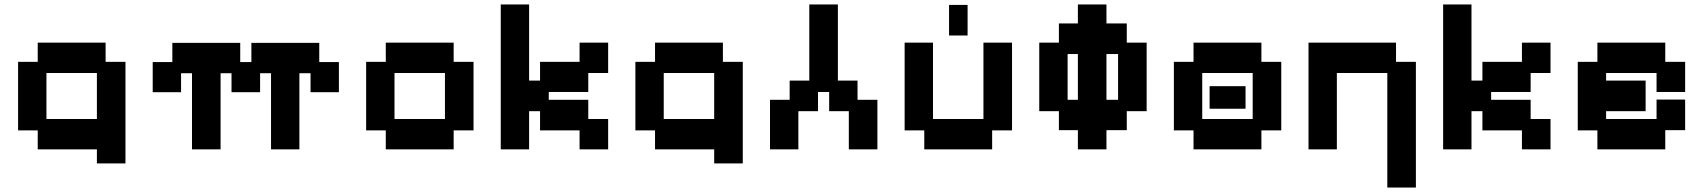

<svg xmlns="http://www.w3.org/2000/svg" viewBox="-20 -658 7629 860"><path d="M414 74V11H149V-74H61V-381H149V-467H453V-381H542V74ZM188 -125H414V-331H188Z M840 11V-330H791V-245H664V-380H752V-466H1056V-380H1106V-466H1410V-380H1498V-245H1371V-330H1321V11H1194V-330H1145V-245H1017V-330H968V11Z M1708 11V-74H1620V-381H1708V-467H2012V-381H2101V-74H2012V11ZM1747 -125H1973V-331H1747Z M2223 11V-638H2350V-297H2399V-381H2576V-467H2704V-331H2615V-246H2438V-211H2615V-125H2704V11H2576V-74H2399V-160H2350V11Z M3179 74V11H2914V-74H2826V-381H2914V-467H3218V-381H3307V74ZM2953 -125H3179V-331H2953Z M3429 11V-211H3517V-297H3605V-638H3733V-297H3821V-211H3910V11H3782V-160H3694V-246H3644V-160H3556V11Z M4120 11V-74H4032V-467H4159V-125H4385V-467H4513V-74H4424V11ZM4231 -499V-636H4314V-499Z M4808 11V-75H4723V-160H4635V-467H4723V-553H4808V-638H4936V-553H5027V-467H5116V-160H5027V-75H4936V11ZM4762 -211H4808V-416H4762ZM4936 -211H4988V-416H4936Z M5326 11V-74H5238V-381H5326V-467H5630V-381H5719V-74H5630V11ZM5365 -125H5591V-331H5365ZM5398 -171V-272H5559V-171Z M6194 182V-331H5968V11H5841V-467H6233V-381H6322V182Z M6444 11V-638H6571V-297H6620V-381H6797V-467H6925V-331H6836V-246H6659V-211H6836V-125H6925V11H6797V-74H6620V-160H6571V11Z M7135 11V-74H7047V-381H7135V-467H7439V-381H7528V-246H7400V-331H7174V-297H7351V-160H7174V-125H7400V-212H7528V-75H7439V11Z"/></svg>

Font: Pixelify Sans
Style: Bold
Weight: 700
Designer: Stefie Justprince
Foundry: Typecalism Foundryline
Version: Version 1.000